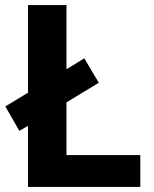

<svg xmlns="http://www.w3.org/2000/svg" viewBox="-20 -734 604 754"><path d="M90 0H531V-125H241V-332L368 -409L311 -505L241 -462V-714H90V-370L1 -316L56 -220L90 -240Z"/></svg>

Font: Passageway
Style: Regular
Weight: 700
Foundry: Ascender Corporation
Version: Version 1.11